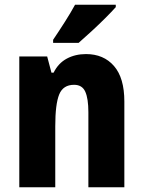

<svg xmlns="http://www.w3.org/2000/svg" viewBox="-20 -786 601 806"><path d="M341 -559Q415 -559 458.5 -509Q502 -459 502 -360V0H351V-315Q351 -372 338 -401Q325 -430 291 -430Q245 -430 228.5 -389.5Q212 -349 212 -256V0H61V-549H178L196 -481H205Q225 -521 260.5 -540Q296 -559 341 -559ZM466 -756Q450 -738 422.5 -710.5Q395 -683 364.5 -655Q334 -627 310 -606H203V-619Q228 -656 252.5 -694.5Q277 -733 295 -766H466Z"/></svg>

Font: Noto Sans Tamil Condensed ExtraBold
Style: Regular
Weight: 800
Width: 3
Designer: Jelle Bosma - Monotype Design Team
Foundry: Monotype Imaging Inc.
Version: Version 2.004; ttfautohint (v1.8.4.7-5d5b)